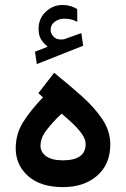

<svg xmlns="http://www.w3.org/2000/svg" viewBox="-20 -769 517 787"><path d="M175.8 -577.6Q159.2 -590.8 148.7 -606.9Q138.2 -623 138.2 -650.9Q138.2 -693.4 167.7 -720.9Q197.3 -748.5 235.4 -748.5Q253.9 -748.5 268.1 -744.4Q282.2 -740.2 296.4 -731.9L296.9 -679.7Q281.7 -687.5 268.3 -689.9Q254.9 -692.4 242.2 -692.4Q222.2 -692.4 204.8 -680.2Q187.5 -668 187.5 -644.5Q188 -630.4 201.4 -617.2Q214.8 -604 241.7 -607.9Q242.7 -607.9 243.9 -608.4Q245.1 -608.9 246.1 -609.4L313.5 -633.3L320.8 -581.5L130.9 -506.3L123.5 -557.1ZM156.2 -370.1 137.2 -387.2 202.1 -470.7Q263.7 -420.9 316.2 -374Q368.7 -327.1 400.4 -279.1Q432.1 -231 432.1 -176.8Q432.1 -95.7 378.2 -48.8Q324.2 -2 238.3 -2Q146.5 -2 95.5 -47.1Q44.4 -92.3 44.4 -161.1Q44.4 -219.7 74.7 -268.3Q105 -316.9 156.2 -370.1ZM331.1 -178.7Q331.1 -198.2 315.7 -220Q300.3 -241.7 277.6 -263.2Q254.9 -284.7 232.4 -303.2Q196.3 -269 171.1 -236.3Q146 -203.6 146 -171.9Q146 -146 168.9 -128.9Q191.9 -111.8 237.8 -111.8Q331.1 -111.8 331.1 -178.7Z"/></svg>

Font: Vazirmatn FD NL Medium
Style: Regular
Weight: 500
Designer: Saber Rastikerdar
Foundry: Saber Rastikerdar
Version: Version 33.003